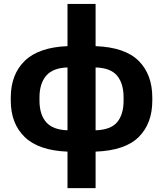

<svg xmlns="http://www.w3.org/2000/svg" viewBox="-20 -768 842 991"><path d="M183.8 -249V-264.6Q183.8 -336.9 218.4 -377.2Q252.9 -417.5 328.4 -419.9V-95.5Q252.9 -97.9 218.4 -137.3Q183.8 -176.8 183.8 -249ZM617.9 -264.6V-249Q617.9 -176.8 584.6 -137.3Q551.3 -97.9 473.4 -95.5V-419.9Q551.3 -417.5 584.6 -377.2Q617.9 -336.9 617.9 -264.6ZM328.4 14.6V203.1H473.4V14.6Q626 8.8 696 -60.8Q766.1 -130.4 766.1 -249V-264.6Q766.1 -383.3 696 -453.6Q626 -523.9 473.4 -529.8V-747.6H328.4V-529.8Q179.2 -523.9 107.4 -453.6Q35.6 -383.3 35.6 -264.6V-249Q35.6 -130.4 107.4 -60.8Q179.2 8.8 328.4 14.6Z"/></svg>

Font: Roboto Flex
Style: Regular
Weight: 400
Designer: Berlow after Robertson
Foundry: Google
Version: Version 3.200;gftools[0.9.32]